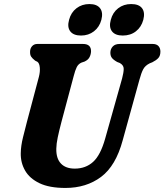

<svg xmlns="http://www.w3.org/2000/svg" viewBox="-20 -917 812 948"><path d="M499.5 -233.5 583 -530Q590.5 -558.5 590.8 -576.8Q591 -595 571.5 -606L558.5 -611Q539 -622 531.8 -632.2Q524.5 -642.5 525 -658.5Q525.5 -675.5 537 -687.8Q548.5 -700 571.5 -700H733.5Q753 -700 762.5 -689.5Q772 -679 772 -662.5Q772 -641.5 761.5 -630.2Q751 -619 732 -609.5L719.5 -604.5Q697 -593.5 687.2 -575.2Q677.5 -557 668.5 -523.5L586 -225Q552 -98 479 -43.5Q406 11 303 11Q223.5 11 174.8 -12.5Q126 -36 103.8 -75Q81.5 -114 82.5 -160.5Q83 -196.5 93.5 -238.8Q104 -281 113 -315.5L172 -537.5Q178.5 -562.5 176.5 -583.8Q174.5 -605 164.5 -612L153.5 -617.5Q139 -629 133.5 -637.8Q128 -646.5 128.5 -662Q128.5 -677.5 138.2 -688.8Q148 -700 164.5 -700H389.5Q430 -700 429.5 -663.5Q429 -648.5 422.2 -635Q415.5 -621.5 397.5 -613L382.5 -608Q366.5 -601 358.8 -585.2Q351 -569.5 344 -542L283.5 -315.5Q271.5 -269.5 265 -238.5Q258.5 -207.5 258 -183Q257 -134.5 280.8 -109.5Q304.5 -84.5 349 -84.5Q403 -84.5 439.8 -117.8Q476.5 -151 499.5 -233.5ZM380 -741.5Q343 -741.5 327 -762.2Q311 -783 321 -819Q330.5 -855.5 357.5 -876.2Q384.5 -897 421.5 -897Q458.5 -897 474.2 -876.2Q490 -855.5 480.5 -819Q471 -783.5 444 -762.5Q417 -741.5 380 -741.5ZM586 -741.5Q549 -741.5 533 -762.2Q517 -783 527 -819Q536.5 -855.5 563.5 -876.2Q590.5 -897 627.5 -897Q666 -897 681.5 -876.2Q697 -855.5 687.5 -819Q678 -783.5 651.2 -762.5Q624.5 -741.5 586 -741.5Z"/></svg>

Font: Fraunces 144pt SuperSoft
Style: Bold Italic
Weight: 700
Italic angle: -16°
Version: Version 1.000;[0bf87f6ff]